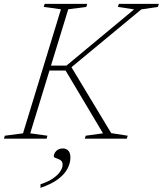

<svg xmlns="http://www.w3.org/2000/svg" viewBox="-47 -702 824 972"><path d="M516 -28 599.5 -15 595 0H382L387 -15L474.5 -27L285 -345H194.5L202.5 -370H289.5L632 -654.5L550 -667L554.5 -682.5H757L752.5 -667L668.5 -654.5L300 -349.5L305 -378ZM261.5 -655 174.5 -667 179 -682.5H394.5L390 -667L298.5 -655L106 -27L193 -15L189 0H-27L-22.5 -15L69.5 -27ZM225.5 89Q225.5 75 237.8 62.2Q250 49.5 271.5 49.5Q288.5 49.5 299 61Q309.5 72.5 309.5 95.5Q309.5 123 295 151.2Q280.5 179.5 247.2 204.8Q214 230 158 249V231Q197 218 221.5 201Q246 184 258 165.8Q270 147.5 270 131.5Q270 115.5 259 108.8Q248 102 236.8 98.5Q225.5 95 225.5 89Z"/></svg>

Font: Newsreader ExtraLight
Style: Italic
Weight: 250
Italic angle: -17°
Designer: Hugues Gentile
Foundry: Production Type
Version: Version 1.003